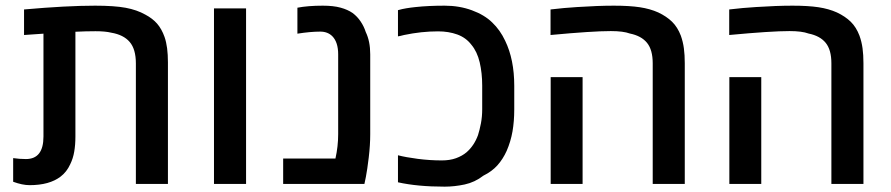

<svg xmlns="http://www.w3.org/2000/svg" viewBox="-20 -661 3201 690"><path d="M86.4 4.4Q60.5 4.4 27.3 -7.8V-92.8Q50.3 -89.4 73.2 -89.4Q136.2 -89.4 136.2 -170.4V-540Q118.7 -539.1 101.3 -537.6Q84 -536.1 66.4 -535.2V-627Q142.6 -633.8 206.5 -637.2Q270.5 -640.6 321.8 -640.6Q390.6 -640.6 431.4 -633.1Q472.2 -625.5 502.4 -608.4Q528.3 -594.7 544.7 -575.9Q561 -557.1 571.3 -528.3Q577.6 -510.3 580.6 -487.3Q583.5 -464.4 583.5 -437V0H468.3V-433.1Q468.3 -484.4 446 -510.3Q423.8 -536.1 379.9 -543.5Q358.4 -548.8 323.2 -548.8Q289.1 -548.8 251 -546.9V-170.4Q251 -140.6 246.8 -116.2Q242.7 -91.8 232.4 -70.8Q219.7 -43 197.8 -26.4Q157.7 4.4 86.4 4.4Z M749 0V-630.9H864.3V0Z M997.6 0V-91.3H1185.5Q1195.3 -134.8 1195.3 -178.7V-465.8Q1195.3 -509.3 1174.3 -530.8Q1157.7 -547.4 1130.9 -547.4Q1095.7 -547.4 1048.8 -540V-633.3Q1086.4 -640.6 1140.1 -640.6Q1178.2 -640.6 1203.9 -633.5Q1229.5 -626.5 1247.1 -614.3Q1264.2 -601.6 1276.1 -583.7Q1288.1 -565.9 1294.4 -545.9Q1310.5 -512.7 1310.5 -465.8V-178.7Q1310.5 -140.1 1305.2 -95.2Q1299.8 -50.3 1294.9 -25.4L1289.6 0Z M1578.1 9.8Q1480 9.8 1410.2 -5.9V-103Q1438.5 -95.7 1481.4 -90.1Q1524.4 -84.5 1567.9 -84.5Q1596.7 -84.5 1618.9 -92.5Q1641.1 -100.6 1656.7 -113.8Q1684.1 -137.7 1697.8 -175.3Q1703.6 -193.4 1708.3 -217.5Q1712.9 -241.7 1712.9 -268.1V-353.5Q1712.9 -398.4 1703.9 -437Q1694.8 -475.6 1673.8 -500.5Q1654.3 -525.9 1623.3 -537.1Q1592.3 -548.3 1554.2 -548.3Q1494.6 -548.3 1432.1 -535.2Q1424.8 -533.2 1419.2 -532Q1413.6 -530.8 1410.2 -530.3V-624.5Q1425.8 -628.9 1440.7 -631.3Q1455.6 -633.8 1474.1 -635.7Q1497.1 -638.2 1522.9 -639.4Q1548.8 -640.6 1578.1 -640.6Q1630.9 -640.6 1676 -624Q1721.2 -607.4 1749 -580.1Q1777.3 -553.2 1795.4 -514.6Q1828.1 -447.3 1828.1 -352.5V-268.1Q1828.1 -225.1 1821.8 -188.7Q1815.4 -152.3 1800.8 -118.7Q1787.6 -89.4 1767.8 -67.1Q1748 -44.9 1717.3 -29.8Q1686.5 -5.9 1649.7 2Q1612.8 9.8 1578.1 9.8Z M2325.7 0V-433.6Q2325.7 -481.9 2305.2 -507.1Q2284.7 -532.2 2243.7 -540.5Q2219.7 -549.3 2175.3 -549.3Q2108.9 -549.3 1958.5 -535.2V-627Q1982.9 -629.9 2006.8 -632.1Q2030.8 -634.3 2054.7 -635.7Q2092.3 -638.2 2125 -639.4Q2157.7 -640.6 2186 -640.6Q2242.2 -640.6 2279.3 -635Q2316.4 -629.4 2345.7 -616.2Q2375.5 -602.1 2395.3 -582.8Q2415 -563.5 2426.8 -532.7Q2434.6 -510.7 2437.7 -487.3Q2440.9 -463.9 2440.9 -433.6V0ZM1959 0V-383.8H2073.7V0Z M2967.8 0V-433.6Q2967.8 -481.9 2947.3 -507.1Q2926.8 -532.2 2885.7 -540.5Q2861.8 -549.3 2817.4 -549.3Q2751 -549.3 2600.6 -535.2V-627Q2625 -629.9 2648.9 -632.1Q2672.9 -634.3 2696.8 -635.7Q2734.4 -638.2 2767.1 -639.4Q2799.8 -640.6 2828.1 -640.6Q2884.3 -640.6 2921.4 -635Q2958.5 -629.4 2987.8 -616.2Q3017.6 -602.1 3037.4 -582.8Q3057.1 -563.5 3068.8 -532.7Q3076.7 -510.7 3079.8 -487.3Q3083 -463.9 3083 -433.6V0ZM2601.1 0V-383.8H2715.8V0Z"/></svg>

Font: Open Sans SemiBold
Style: Regular
Weight: 600
Designer: Monotype Design Team
Foundry: Monotype Imaging Inc.
Version: Version 3.003; ttfautohint (v1.8.4)